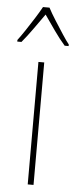

<svg xmlns="http://www.w3.org/2000/svg" viewBox="-75 -793 330 823"><g transform="rotate(5 89.5 -381.5)"><path d="M102 0H77V-527H102ZM104 -763Q116 -740 135 -710Q154 -680 172 -652.5Q190 -625 200 -613V-606H183Q160 -632 135 -667.5Q110 -703 90 -732Q70 -704 44.5 -668Q19 -632 -3 -606H-21V-613Q-8 -630 10 -657Q28 -684 46 -712.5Q64 -741 76 -763Z"/></g></svg>

Font: Noto Sans Gurmukhi UI Condensed Thin
Style: Regular
Weight: 100
Width: 3
Designer: Jelle Bosma - Monotype Design Team
Foundry: Monotype Imaging Inc.
Version: Version 2.004; ttfautohint (v1.8.4.7-5d5b)